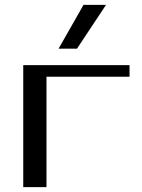

<svg xmlns="http://www.w3.org/2000/svg" viewBox="-20 -773 587 793"><path d="M418 -753H325L222 -572H298ZM172 -456H515V-504H76V0H172Z"/></svg>

Font: LXGW Marker Gothic
Style: Regular
Weight: 400
Version: Version 1.001